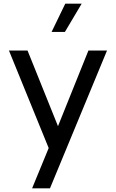

<svg xmlns="http://www.w3.org/2000/svg" viewBox="-20 -816 636 1053"><path d="M156 217 247 -4 29 -539H131L298 -124L465 -539H567L254 217ZM263 -641 338 -796H428L336 -641Z"/></svg>

Font: Plus Jakarta Text
Style: Regular
Weight: 400
Designer: Gumpita Rahayu
Foundry: Tokotype Studio
Version: Version 1.000